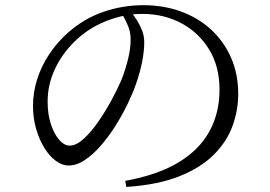

<svg xmlns="http://www.w3.org/2000/svg" viewBox="-20 -715 1040 739"><path d="M462 -18.9Q584.4 -41 664.9 -88.6Q745.3 -136.3 785.1 -207.7Q824.9 -279.2 824.9 -369.5Q824.9 -458.7 785.2 -524.1Q745.6 -589.4 678.3 -625.4Q611 -661.5 527.6 -661.5Q457.4 -661.5 387.7 -633.6Q318 -605.7 266 -554.1Q218.7 -507.6 191 -448.5Q163.3 -389.3 163.3 -323.2Q163.3 -275.6 175.8 -237.3Q188.4 -199.1 207.9 -176.8Q227.5 -154.5 247.7 -154.5Q273 -154.5 301.4 -180.1Q329.7 -205.8 357.3 -245.2Q384.8 -284.7 408.3 -327.9Q431.7 -371 447.2 -407Q461.5 -442.9 472.2 -485.1Q482.8 -527.2 482.8 -561.3Q482.8 -591.3 473.2 -614.4Q463.5 -637.5 449.3 -662.6L483.5 -669.8Q497.4 -652.6 509 -633.9Q520.6 -615.1 527.9 -594.8Q535.2 -574.5 535.2 -552.8Q535.2 -517.6 526.9 -476.3Q518.6 -435 503.5 -391.9Q491.1 -356.1 470.5 -313.6Q449.9 -271.1 423.6 -229.5Q397.3 -187.9 367.2 -153.5Q337.2 -119.2 305.8 -98.6Q274.5 -78 244 -78Q218.9 -78 194.6 -96.1Q170.3 -114.1 150.5 -146.2Q130.7 -178.3 118.8 -219.8Q107 -261.4 107 -307.5Q107 -358 122.5 -408.1Q138 -458.1 168.1 -504.2Q198.1 -550.3 240.5 -588.2Q302.1 -643.1 377 -669.1Q451.9 -695 532.3 -695Q609.9 -695 676.1 -670.9Q742.3 -646.8 791.7 -601.8Q841 -556.8 869 -493.8Q896.9 -430.7 896.9 -353.3Q896.9 -290.9 875.1 -230.6Q853.3 -170.4 803.8 -120.4Q754.3 -70.4 671.3 -36.9Q588.4 -3.5 466 4.5Z"/></svg>

Font: Noto Serif HK ExtraLight
Style: Regular
Weight: 200
Designer: Ryoko NISHIZUKA 西塚涼子 (kana & ideographs); Frank Grießhammer (Latin, Greek & Cyrillic); Wenlong ZHANG 张文龙 (bopomofo); San
Foundry: Adobe
Version: Version 2.002-H1;hotconv 1.1.0;makeotfexe 2.6.0